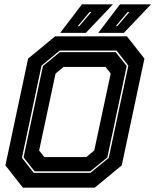

<svg xmlns="http://www.w3.org/2000/svg" viewBox="-20 -868 718 888"><path d="M86 0 5 -103 110 -597 235 -700H567L648 -597L543 -103L418 0ZM185 -141.5H379L416 -172L492 -528L468 -558.5H274L237 -528L161 -172ZM136 -68.5H398.5L483 -138L573.5 -564.5L519 -634H256L172 -564.5L81.5 -138ZM140 -75.5 89 -140 178.5 -562.5 257 -627H515L566 -562.5L476.5 -140L397.5 -75.5ZM434.5 -716 535 -848H678.5L553 -716ZM339.5 -747H346.5L402.5 -812.5H394.5ZM258.5 -716 359 -848H502.5L377 -716ZM515.5 -747H522.5L578.5 -812.5H570.5Z"/></svg>

Font: Tourney ExtraBold
Style: Italic
Weight: 800
Italic angle: -12°
Version: Version 1.015